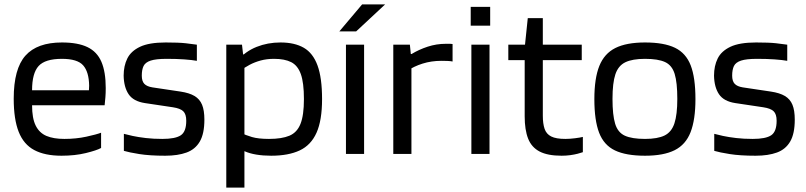

<svg xmlns="http://www.w3.org/2000/svg" viewBox="-20 -696 3646 868"><path d="M260 -430Q184 -430 154.5 -397.5Q125 -365 125 -288H382Q382 -292 382.5 -297.5Q383 -303 383 -309Q382 -371 356 -400.5Q330 -430 260 -430ZM437 -27Q417 -16 368 -4Q319 8 258 8Q183 8 135 -17.5Q87 -43 64.5 -100Q42 -157 42 -250Q42 -385 95 -444.5Q148 -504 260 -504Q332 -504 375.5 -483Q419 -462 438.5 -416.5Q458 -371 458 -298Q458 -274 456.5 -256.5Q455 -239 453 -220H125Q125 -161 141.5 -128Q158 -95 190 -81.5Q222 -68 271 -68Q324 -68 370 -78Q416 -88 437 -96Z M621 -354Q621 -329 632.5 -317Q644 -305 669 -301L796 -282Q836 -276 859.5 -262Q883 -248 893.5 -222.5Q904 -197 904 -155Q904 -92 883.5 -56.5Q863 -21 823.5 -6.5Q784 8 727 8Q657 8 610 0.5Q563 -7 540 -14V-91Q554 -87 579.5 -81.5Q605 -76 639 -72Q673 -68 714 -68Q773 -68 797.5 -84.5Q822 -101 822 -150Q822 -180 808.5 -193Q795 -206 762 -211L635 -230Q583 -238 561.5 -270Q540 -302 539 -354Q539 -398 555.5 -431.5Q572 -465 613 -484.5Q654 -504 729 -504Q788 -504 819.5 -500.5Q851 -497 870 -494V-421Q848 -425 813 -427.5Q778 -430 734 -430Q685 -430 661 -422Q637 -414 629 -397.5Q621 -381 621 -354Z M1003 152V-494H1074L1079 -450H1085V152ZM1068 -377 1057 -425Q1090 -464 1140 -484Q1190 -504 1248 -504Q1312 -504 1353.5 -480Q1395 -456 1415.5 -400Q1436 -344 1436 -248Q1436 -152 1411 -96Q1386 -40 1335 -16Q1284 8 1206 8Q1170 8 1139.5 3Q1109 -2 1086.5 -12Q1064 -22 1049 -36L1069 -96Q1090 -85 1119 -76.5Q1148 -68 1196 -68Q1254 -68 1288.5 -82.5Q1323 -97 1338.5 -136Q1354 -175 1354 -248Q1354 -322 1340 -361Q1326 -400 1296.5 -415Q1267 -430 1219 -430Q1186 -430 1158.5 -422.5Q1131 -415 1108.5 -403Q1086 -391 1068 -377Z M1544 0V-494H1626V0ZM1721 -676 1590 -554H1514L1617 -676Z M1758 0V-494H1833L1840 -424V0ZM1822 -376V-452H1841Q1874 -472 1913.5 -485Q1953 -498 1996 -498Q2007 -498 2014.5 -498Q2022 -498 2026 -497V-418Q2016 -420 2002.5 -420.5Q1989 -421 1976 -421Q1930 -421 1890.5 -408.5Q1851 -396 1822 -376Z M2111 0V-494H2193V0ZM2108 -580V-665H2196V-580Z M2615 -8Q2607 -5 2591.5 -1Q2576 3 2557.5 5.5Q2539 8 2519 8Q2456 8 2419.5 -11Q2383 -30 2367.5 -69.5Q2352 -109 2352 -170V-480L2366 -614H2434V-173Q2434 -137 2442 -113.5Q2450 -90 2472 -79Q2494 -68 2536 -68Q2556 -68 2579.5 -71Q2603 -74 2615 -77ZM2278 -424V-494H2610V-424Z M2896 8Q2810 8 2760 -16Q2710 -40 2688.5 -96Q2667 -152 2667 -248Q2667 -342 2689.5 -398Q2712 -454 2762 -479Q2812 -504 2896 -504Q2982 -504 3031.5 -480Q3081 -456 3102.5 -400.5Q3124 -345 3124 -248Q3124 -155 3102 -98.5Q3080 -42 3030 -17Q2980 8 2896 8ZM2896 -68Q2953 -68 2984.5 -83.5Q3016 -99 3029 -138.5Q3042 -178 3042 -249Q3042 -323 3030 -362Q3018 -401 2986.5 -415.5Q2955 -430 2896 -430Q2839 -430 2807 -414.5Q2775 -399 2762 -360Q2749 -321 2749 -249Q2749 -176 2761 -136.5Q2773 -97 2805 -82.5Q2837 -68 2896 -68Z M3290 -354Q3290 -329 3301.5 -317Q3313 -305 3338 -301L3465 -282Q3505 -276 3528.5 -262Q3552 -248 3562.5 -222.5Q3573 -197 3573 -155Q3573 -92 3552.5 -56.5Q3532 -21 3492.5 -6.5Q3453 8 3396 8Q3326 8 3279 0.5Q3232 -7 3209 -14V-91Q3223 -87 3248.5 -81.5Q3274 -76 3308 -72Q3342 -68 3383 -68Q3442 -68 3466.5 -84.5Q3491 -101 3491 -150Q3491 -180 3477.5 -193Q3464 -206 3431 -211L3304 -230Q3252 -238 3230.5 -270Q3209 -302 3208 -354Q3208 -398 3224.5 -431.5Q3241 -465 3282 -484.5Q3323 -504 3398 -504Q3457 -504 3488.5 -500.5Q3520 -497 3539 -494V-421Q3517 -425 3482 -427.5Q3447 -430 3403 -430Q3354 -430 3330 -422Q3306 -414 3298 -397.5Q3290 -381 3290 -354Z"/></svg>

Font: Blinker
Style: Regular
Weight: 400
Designer: Juergen Huber
Foundry: supertype
Version: 1.017